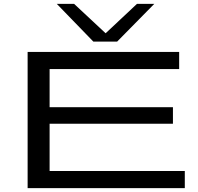

<svg xmlns="http://www.w3.org/2000/svg" viewBox="-20 -967 1019 987"><path d="M122 0V-700H901V-612H235V-416H869V-331H235V-88H930V0ZM773 -947 582 -753H460L272 -947H361L523 -796L684 -947Z"/></svg>

Font: Georama ExtraExtended
Style: Regular
Weight: 400
Width: 8
Designer: Jean-Baptiste Levee
Foundry: Production Type
Version: Version 1.000